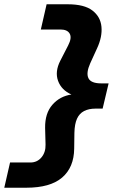

<svg xmlns="http://www.w3.org/2000/svg" viewBox="-54 -770 529 898"><path d="M263 -750Q340 -750 378 -721Q416 -692 420.5 -645Q425 -598 400 -544L368 -474Q348 -429 359.5 -404.5Q371 -380 420 -380H454L426 -262H393Q361 -262 339 -250.5Q317 -239 306 -214.5Q295 -190 294 -149L293 -75Q292 13 236.5 60.5Q181 108 69 108H-34L-7 -10H88Q120 -10 140 -34Q160 -58 159 -94L157 -172Q156 -240 191 -280Q226 -320 280 -328Q233 -349 217.5 -392Q202 -435 228 -486L265 -558Q283 -593 272 -612.5Q261 -632 229 -632H137L164 -750Z"/></svg>

Font: Instrument Sans
Style: Bold Italic
Weight: 700
Italic angle: -13°
Designer: Rodrigo Fuenzalida
Foundry: fragTYPE
Version: Version 1.000;gftools[0.9.28]